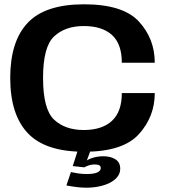

<svg xmlns="http://www.w3.org/2000/svg" viewBox="-20 -701 796 892"><path d="M371 4Q551 4 625 -77.5Q699 -159 699 -268.5H546Q546 -182 500 -139.5Q454 -97 369 -97Q282.5 -97 231.2 -145.2Q180 -193.5 180 -339Q180 -484 231.5 -532Q283 -580 369 -580Q454.5 -580 500.2 -538.5Q546 -497 546 -409.5H699Q699 -521 625.2 -601Q551.5 -681 370.5 -681Q190 -681 108.8 -595Q27.5 -509 27.5 -339Q27.5 -169 109 -82.5Q190.5 4 371 4ZM381.5 171Q410.5 171 438.5 165.5Q466.5 160 489.2 148.8Q512 137.5 525.2 121Q538.5 104.5 538.5 82.5Q538.5 53.5 516.5 39.2Q494.5 25 460 25Q433 25 409.8 32.5Q386.5 40 374.5 51L371.5 76.5Q380.5 71 393.5 67Q406.5 63 419 63Q433.5 63 440.8 66.8Q448 70.5 448 80Q448 93 431.8 100.2Q415.5 107.5 382.5 107.5Q361.5 107.5 342.5 104.5Q323.5 101.5 309.5 98.5L288.5 160.5Q311 165 335 168Q359 171 381.5 171ZM371.5 76.5 400 0H340.5L318 70.5Z"/></svg>

Font: Anybody SemiExpanded SemiBold
Style: Regular
Weight: 600
Width: 6
Designer: Tyler Finck
Foundry: Etcetera Type Company
Version: Version 1.113;gftools[0.9.25]